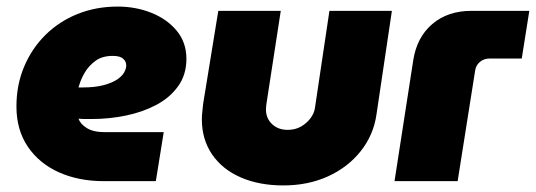

<svg xmlns="http://www.w3.org/2000/svg" viewBox="-20 -551 1630 584"><path d="M296 0Q219 0 159 -27Q99 -54 64.5 -105Q30 -156 30 -227Q30 -293 53.5 -348.5Q77 -404 118.5 -445Q160 -486 216 -508.5Q272 -531 338 -531Q393 -531 440.5 -512Q488 -493 517.5 -457.5Q547 -422 547 -372Q547 -324 522 -289Q497 -254 455.5 -232Q414 -210 363 -199.5Q312 -189 259 -189Q249 -189 239 -189Q229 -189 219 -190Q224 -174 244 -161.5Q264 -149 299 -149H478L454 0ZM219 -285Q222 -285 225 -285Q228 -285 231 -285Q269 -285 295 -292Q321 -299 336 -309Q351 -319 357.5 -330.5Q364 -342 364 -352Q364 -364 354.5 -372.5Q345 -381 323 -381Q291 -381 270.5 -366Q250 -351 238 -330.5Q226 -310 221 -292Q220 -290 219.5 -288Q219 -286 219 -285Z M1172 -518 1125 -202Q1116 -140 1077 -91Q1038 -42 977.5 -14.5Q917 13 842 13Q768 13 712 -11.5Q656 -36 625 -81.5Q594 -127 594 -188Q594 -199 595.5 -212.5Q597 -226 598 -236L644 -518H834L791 -239Q790 -235 789.5 -228Q789 -221 789 -218Q789 -191 807.5 -173.5Q826 -156 855 -156Q878 -156 895.5 -166Q913 -176 924.5 -191.5Q936 -207 938 -223L982 -518Z M1180 0 1237 -368Q1248 -438 1295 -478Q1342 -518 1414 -518H1590L1567 -373H1469Q1452 -373 1439.5 -362.5Q1427 -352 1425 -335L1372 0Z"/></svg>

Font: MuseoModerno Black
Style: Italic
Weight: 900
Italic angle: -9°
Designer: Pablo Cosgaya, Héctor Gatti, Marcela Romero, and the Authors of The MuseoModerno Project.
Foundry: Omnibus-Type Team
Version: Version 1.003